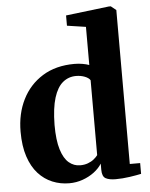

<svg xmlns="http://www.w3.org/2000/svg" viewBox="-57 -866 721 923"><g transform="rotate(-5 304.0 -404.0)"><path d="M240 11Q197 11 158.8 -4.8Q120.5 -20.5 91 -53Q61.5 -85.5 44.8 -136Q28 -186.5 28 -256Q28 -342.5 62 -410.8Q96 -479 160 -518.8Q224 -558.5 314 -558.5Q334.5 -558.5 353 -555.2Q371.5 -552 385 -547V-731L294.5 -744.5V-794L502.5 -819H512.5L537.5 -799V-56H587.5V-4Q567 0.5 531.8 5.8Q496.5 11 463.5 11Q433 11 415.8 1.8Q398.5 -7.5 398.5 -40.5V-70Q384.5 -47.5 360.2 -29.2Q336 -11 305 0Q274 11 240 11ZM299.5 -70.5Q320.5 -70.5 337.2 -76.8Q354 -83 366 -92.8Q378 -102.5 385 -112V-473.5Q378 -485 358.8 -492.5Q339.5 -500 316.5 -500Q280.5 -500 253 -477.5Q225.5 -455 210 -405.5Q194.5 -356 193.5 -274.5Q193.5 -200.5 207.5 -155.5Q221.5 -110.5 245.5 -90.5Q269.5 -70.5 299.5 -70.5Z"/></g></svg>

Font: Merriweather 48pt ExtraBold
Style: Regular
Weight: 800
Version: Version 2.100